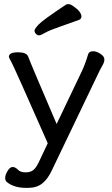

<svg xmlns="http://www.w3.org/2000/svg" viewBox="-20 -739 540 929"><path d="M116 170H106Q47 170 12 141Q5 134 5 121Q5 108 16.5 88.5Q28 69 41 69Q54 69 66.5 82Q79 95 103 95Q127 95 141 84Q155 73 169 43L211 -46Q48 -416 34 -441Q23 -460 23 -464Q23 -486 67 -486Q108 -486 116 -466Q127 -435 254 -139L372 -386Q391 -424 407 -478Q412 -491 431 -491Q447 -491 466 -478.5Q485 -466 485 -452Q485 -440 479 -428.5Q473 -417 462 -397Q448 -369 231 85Q211 128 184 149Q157 170 116 170ZM147 -591Q147 -599 167 -620.5Q187 -642 300 -717Q304 -719 312 -719Q321 -719 335 -709Q374 -682 374 -659Q374 -648 363 -643Q314 -625 266 -608.5Q218 -592 197.5 -580Q177 -568 169 -568Q161 -568 154 -575Q147 -582 147 -591Z"/></svg>

Font: LXGW WenKai Lite Medium
Style: Regular
Weight: 500
Designer: LXGW / Fontworks Inc.
Foundry: LXGW / Fontworks Inc.
Version: Version 1.511; March 25, 2025